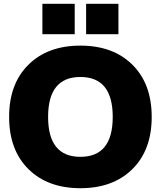

<svg xmlns="http://www.w3.org/2000/svg" viewBox="-20 -980 846 1010"><path d="M433 -800V-960H603V-800ZM203 -800V-960H373V-800ZM129.5 -639.5Q231 -740 403 -740Q575 -740 676.5 -639.5Q778 -539 778 -365Q778 -191 676.5 -90.5Q575 10 403 10Q231 10 129.5 -90.5Q28 -191 28 -365Q28 -539 129.5 -639.5ZM233 -365Q233 -155 403 -155Q573 -155 573 -365Q573 -575 403 -575Q233 -575 233 -365Z"/></svg>

Font: M PLUS 1p Black
Style: Regular
Weight: 900
Version: Version 1.061